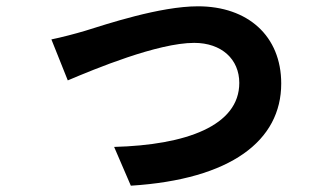

<svg xmlns="http://www.w3.org/2000/svg" viewBox="-20 -548 1040 609"><path d="M143 -423 195 -293C280 -329 480 -412 596 -412C683 -412 739 -360 739 -285C739 -149 570 -88 342 -82L395 41C713 21 872 -102 872 -283C872 -434 766 -528 608 -528C487 -528 317 -471 249 -450C219 -441 173 -429 143 -423Z"/></svg>

Font: Noto Sans Mono CJK SC
Style: Bold
Weight: 700
Designer: Ryoko NISHIZUKA 西塚涼子 (kana, bopomofo & ideographs); Paul D. Hunt (Latin, Greek & Cyrillic); Sandoll Communications 산돌커뮤니
Foundry: Adobe
Version: Version 2.004;hotconv 1.0.118;makeotfexe 2.5.65603